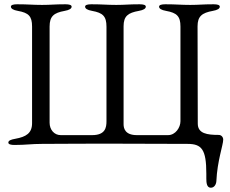

<svg xmlns="http://www.w3.org/2000/svg" viewBox="-20 -673 1074 898"><path d="M19 -6C19 2 31 5 48 5C102 5 126 0 176 0C310 -1 416 -1 522 -1C628 -1 857 0 857 0C923 0 945 25 945 139V162C945 182 947 205 966 205C982 205 991 190 992 174C996 80 1024 5 1024 -20C1024 -32 1015 -42 1003 -42C949 -42 905 -48 905 -95L904 -550C904 -597 925 -613 975 -622C998 -626 1008 -633 1008 -642C1008 -650 996 -653 979 -653C925 -653 913 -650 870 -650C824 -650 807 -653 753 -653C736 -653 724 -650 724 -642C724 -633 734 -626 757 -622C807 -613 824 -597 824 -549V-106C824 -77 801 -41 766 -41H620C564 -41 558 -74 558 -92V-550C558 -598 579 -613 629 -622C652 -626 662 -633 662 -642C662 -650 650 -653 633 -653C579 -653 567 -650 524 -650C478 -650 461 -653 407 -653C390 -653 378 -650 378 -642C378 -633 388 -626 411 -622C461 -613 478 -597 478 -548V-106C478 -77 473 -41 411 -41H264C233 -41 212 -67 212 -99V-549C212 -597 232 -613 282 -622C305 -626 315 -633 315 -642C315 -650 303 -653 286 -653C232 -653 220 -650 177 -650C131 -650 114 -653 60 -653C43 -653 31 -650 31 -642C31 -633 41 -626 64 -622C114 -613 130 -597 130 -549V-97C130 -50 102 -33 52 -24C29 -20 19 -15 19 -6Z"/></svg>

Font: EB Garamond
Style: Regular
Weight: 400
Designer: Georg Duffner and Octavio Pardo
Foundry: Georg Duffner
Version: Version 1.000;PS 001.000;hotconv 1.0.88;makeotf.lib2.5.64775